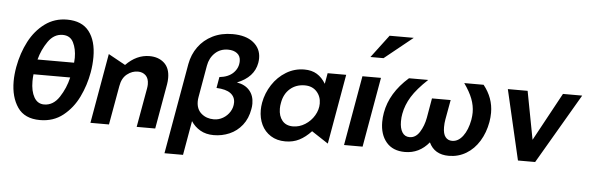

<svg xmlns="http://www.w3.org/2000/svg" viewBox="-57 -1026 4300 1402"><g transform="rotate(5 2093.0 -325.0)"><path d="M606 -480Q606 -599 553 -667.5Q500 -736 391 -736Q300 -736 229.5 -684.5Q159 -633 114.5 -548Q70 -463 51 -359Q41 -302 41 -254Q41 -138 92.5 -63Q144 12 257 12Q355 12 425.5 -44Q496 -100 537.5 -185.5Q579 -271 596 -367Q606 -424 606 -480ZM369 -622Q424 -622 447.5 -575Q471 -528 471 -463Q471 -449 469 -427H201Q220 -500 262.5 -561Q305 -622 369 -622ZM277 -104Q229 -104 203.5 -148.5Q178 -193 178 -266Q178 -290 181 -317H450Q432 -238 388 -171Q344 -104 277 -104Z M1163 -376Q1163 -448 1121.5 -485.5Q1080 -523 1014 -523Q919 -523 841 -443L716 -512L626 0H762L813 -286Q823 -345 860 -374Q897 -403 939 -403Q974 -403 996.5 -381.5Q1019 -360 1019 -317Q1019 -303 1016 -286L965 0H1101L1159 -329Q1163 -352 1163 -376Z M1393 -224Q1393 -167 1430 -135.5Q1467 -104 1521 -104Q1557 -104 1588.5 -122.5Q1620 -141 1639 -172Q1658 -203 1658 -239Q1658 -281 1624.5 -306Q1591 -331 1521 -334L1535 -415Q1601 -422 1637 -458Q1673 -494 1673 -544Q1673 -581 1647.5 -600.5Q1622 -620 1581 -620Q1524 -620 1485.5 -583.5Q1447 -547 1437 -490L1396 -256Q1393 -240 1393 -224ZM1530 11Q1473 11 1431.5 -13Q1390 -37 1364 -77L1320 174H1184L1301 -490Q1314 -561 1354 -616.5Q1394 -672 1458 -704Q1522 -736 1604 -736Q1702 -736 1757 -692Q1812 -648 1812 -577Q1812 -561 1809 -543Q1790 -436 1666 -387Q1726 -377 1759 -339Q1792 -301 1792 -242Q1792 -221 1788 -202Q1776 -132 1738 -84Q1700 -36 1645.5 -12.5Q1591 11 1530 11Z M2162 -409Q2217 -409 2249.5 -373.5Q2282 -338 2282 -286Q2282 -241 2257 -198.5Q2232 -156 2190 -129.5Q2148 -103 2101 -103Q2050 -103 2022.5 -136.5Q1995 -170 1995 -224Q1995 -246 1999 -265Q2010 -332 2054 -370.5Q2098 -409 2162 -409ZM2456 -512H2320L2306 -433Q2279 -478 2241 -501Q2203 -524 2149 -524Q2077 -524 2016 -487Q1955 -450 1915 -388.5Q1875 -327 1862 -256Q1857 -226 1857 -202Q1857 -142 1880 -94Q1903 -46 1948 -17.5Q1993 11 2055 11Q2112 11 2157 -12Q2202 -35 2244 -80L2366 0Z M2711 -512H2575L2485 0H2621ZM2621 -657H2717L2924 -824H2747Z M3095 -395 3070 -251Q3059 -191 3030 -145Q3001 -99 2956 -99Q2921 -99 2902.5 -128.5Q2884 -158 2884 -208Q2884 -239 2889 -264Q2901 -330 2939 -391.5Q2977 -453 3056 -527H2915Q2780 -408 2754 -260Q2748 -226 2748 -192Q2748 -100 2795.5 -44Q2843 12 2932 12Q3037 12 3108 -74Q3148 12 3253 12Q3323 12 3380.5 -22.5Q3438 -57 3476 -119Q3514 -181 3528 -260Q3534 -295 3534 -328Q3534 -437 3462 -527H3320Q3362 -468 3381 -418Q3400 -368 3400 -318Q3400 -294 3395 -264Q3381 -189 3347 -144Q3313 -99 3268 -99Q3237 -99 3219 -122Q3201 -145 3201 -194Q3201 -224 3206 -251L3232 -395Z M4186 -511H4045L3853 -158L3786 -511H3641L3760 2H3886Z"/></g></svg>

Font: Geom SemiBold
Style: Bold Italic
Weight: 600
Italic angle: -10°
Version: Version 1.102